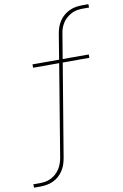

<svg xmlns="http://www.w3.org/2000/svg" viewBox="-128 -792 680 1065"><g transform="rotate(-10 212.0 -260.0)"><path d="M-25 215 -26 196H9Q25 196 41 193.5Q57 191 72.5 183.5Q88 176 101 164.5Q114 153 123 139Q132 125 137.5 109.5Q143 94 146 78L232 -441H85V-460H235L258 -601Q261 -619 267 -637Q273 -655 283.5 -671Q294 -687 309 -700Q324 -713 341.5 -721Q359 -729 377 -732Q395 -735 413 -735H448L449 -716H414Q398 -716 382 -713.5Q366 -711 351 -703.5Q336 -696 322.5 -684.5Q309 -673 300 -659Q291 -645 285.5 -629.5Q280 -614 278 -598L255 -460H402V-441H252L165 81Q162 99 156 117Q150 135 139.5 151Q129 167 114.5 180Q100 193 82 201Q64 209 46 212Q28 215 10 215Z"/></g></svg>

Font: Iosevka Etoile Thin
Style: Italic
Weight: 100
Italic angle: -9°
Designer: Belleve Invis
Foundry: Belleve Invis
Version: Version 22.1.2; ttfautohint (v1.8.4)